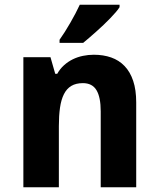

<svg xmlns="http://www.w3.org/2000/svg" viewBox="-20 -786 667 806"><path d="M551.8 0H402.8V-318.8Q402.8 -377.9 385 -407.5Q367.2 -437 328.1 -437Q298.8 -437 279.3 -425.3Q259.8 -413.6 248.3 -390.6Q236.8 -367.7 231.9 -334Q227.1 -300.3 227.1 -256.8V0H78.1V-545.9H191.9L211.9 -476.1H220.2Q231.9 -497.1 248.8 -512.2Q265.6 -527.3 285.6 -537.1Q305.7 -546.9 328.1 -551.5Q350.6 -556.2 374 -556.2Q414.1 -556.2 446.8 -544.7Q479.5 -533.2 502.9 -508.8Q526.4 -484.4 539.1 -446.5Q551.8 -408.7 551.8 -356ZM230 -606V-619.1Q240.2 -633.3 252 -651.9Q263.7 -670.4 275.1 -690.2Q286.6 -710 296.9 -729.7Q307.1 -749.5 314.9 -766.1H481.9V-755.9Q476.6 -747.1 466.3 -735.1Q456.1 -723.1 442.9 -709.5Q429.7 -695.8 414.6 -681.4Q399.4 -667 384 -653.3Q368.7 -639.6 354.5 -627.4Q340.3 -615.2 329.1 -606Z"/></svg>

Font: Droid Sans
Style: Bold
Weight: 700
Foundry: Ascender Corporation
Version: Version 1.00 build 112